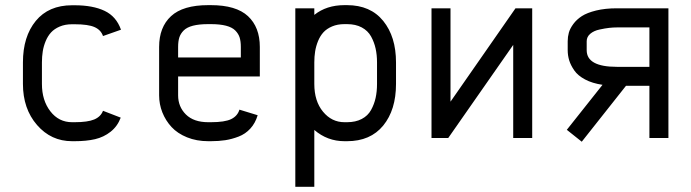

<svg xmlns="http://www.w3.org/2000/svg" viewBox="-20 -532 2665 740"><path d="M267.6 -438.5H257.8Q231 -438.5 210.2 -429.7Q189.5 -420.9 176.8 -407Q164.1 -393.1 156 -373.5Q147.9 -354 144.8 -334Q141.6 -314 141.6 -291.5V-208.5Q141.6 -145 174.1 -103Q206.5 -61 257.8 -61H267.6Q317.9 -61 343 -71.5Q368.2 -82 377 -105L445.3 -78.6Q432.6 -44.9 406.2 -24.2Q379.9 -3.4 346.4 4.4Q313 12.2 267.6 12.2H257.8Q176.8 12.2 122.6 -50.3Q68.4 -112.8 68.4 -208.5V-291.5Q68.4 -391.1 117.9 -451.4Q167.5 -511.7 257.8 -511.7H267.6Q337.9 -511.7 383.1 -490.2Q428.2 -468.8 446.3 -417.5L377 -393.1Q369.1 -416.5 344.5 -427.5Q319.8 -438.5 267.6 -438.5Z M908.2 -310.5V-351.1Q908.2 -372.6 903.6 -387.5Q898.9 -402.3 886.7 -414.6Q874.5 -426.8 851.1 -432.9Q827.6 -439 792.5 -439H782.7Q747.1 -439 723.6 -432.9Q700.2 -426.8 688 -414.6Q675.8 -402.3 671.1 -387.5Q666.5 -372.6 666.5 -351.1V-310.5ZM666.5 -237.3V-164.6Q666.5 -120.6 696.5 -90.8Q726.6 -61 782.7 -61H792.5Q846.7 -61 871.1 -73Q895.5 -85 902.8 -109.4L973.1 -87.9Q963.9 -57.1 944.8 -36.4Q925.8 -15.6 899.7 -5.6Q873.5 4.4 848.4 8.3Q823.2 12.2 792.5 12.2H782.7Q737.8 12.2 700.9 -2.7Q664.1 -17.6 641.1 -42.5Q618.2 -67.4 605.7 -98.9Q593.3 -130.4 593.3 -164.6V-351.1Q593.3 -427.2 639.2 -469.7Q685.1 -512.2 782.7 -512.2H792.5Q890.1 -512.2 935.8 -469.7Q981.4 -427.2 981.4 -351.1V-237.3Z M1191.4 188H1118.2V-500H1191.4V-474.6Q1238.3 -512.2 1307.6 -512.2H1317.4Q1407.7 -512.2 1457 -451.4Q1506.3 -390.6 1506.3 -291.5V-208.5Q1506.3 -108.4 1457 -48.1Q1407.7 12.2 1317.4 12.2H1307.6Q1241.7 12.2 1191.4 -31.2ZM1191.4 -208.5Q1191.4 -142.1 1224.9 -101.6Q1258.3 -61 1307.6 -61H1317.4Q1350.6 -61 1374.3 -73.5Q1397.9 -85.9 1410.2 -108.2Q1422.4 -130.4 1427.7 -154.8Q1433.1 -179.2 1433.1 -208.5V-291.5Q1433.1 -320.3 1427.7 -344.7Q1422.4 -369.1 1410.2 -391.4Q1397.9 -413.6 1374.3 -426.3Q1350.6 -439 1317.4 -439H1307.6Q1280.8 -439 1260 -430.2Q1239.3 -421.4 1226.6 -407.5Q1213.9 -393.6 1205.8 -373.8Q1197.8 -354 1194.6 -334Q1191.4 -314 1191.4 -291.5Z M1643.1 0V-500H1716.3V-140.1L1966.8 -500H2031.2V0H1958V-358.9L1707.5 0Z M2357.4 -426.3Q2343.3 -426.3 2327.9 -424.6Q2312.5 -422.9 2290.8 -418.2Q2269 -413.6 2255.1 -401.9Q2241.2 -390.1 2241.2 -373V-338.4Q2241.2 -274.4 2357.4 -274.4H2482.9V-426.3ZM2168 -373Q2168 -390.1 2172.4 -406Q2176.8 -421.9 2189.7 -439.5Q2202.6 -457 2222.7 -470Q2242.7 -482.9 2277.6 -491.5Q2312.5 -500 2357.4 -500H2556.2V0H2482.9V-201.2H2392.6L2222.2 14.2L2164.6 -31.7L2302.2 -205.1Q2262.7 -210.9 2234.9 -225.8Q2207 -240.7 2193.4 -260.5Q2179.7 -280.3 2173.8 -299.3Q2168 -318.4 2168 -338.4Z"/></svg>

Font: Anka/Coder Condensed
Style: Regular
Weight: 400
Width: 4
Monospace: yes
Version: Version 1.100